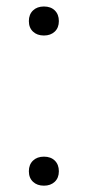

<svg xmlns="http://www.w3.org/2000/svg" viewBox="-20 -567 270 592"><path d="M115.5 5.5Q94.5 5.5 81.8 -6.5Q69 -18.5 69 -39Q69 -59.5 81.8 -71.8Q94.5 -84 115.5 -84Q136.5 -84 149 -71.8Q161.5 -59.5 161.5 -39Q161.5 -18.5 148.8 -6.5Q136 5.5 115.5 5.5ZM115.5 -457.5Q94.5 -457.5 81.8 -469.5Q69 -481.5 69 -502Q69 -522.5 81.8 -534.8Q94.5 -547 115.5 -547Q136.5 -547 149 -534.8Q161.5 -522.5 161.5 -502Q161.5 -481.5 148.8 -469.5Q136 -457.5 115.5 -457.5Z"/></svg>

Font: Encode Sans SC SemiExpanded Light
Style: Regular
Weight: 300
Width: 6
Designer: Multiple Designers
Foundry: Impallari Type
Version: Version 3.002